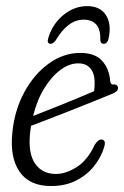

<svg xmlns="http://www.w3.org/2000/svg" viewBox="-20 -616 416 644"><path d="M329 -121.5Q319.5 -89.5 296.2 -59.8Q273 -30 236.5 -11Q200 8 151 8Q78.5 8 45.5 -40.2Q12.5 -88.5 21.5 -172Q29 -247.5 62.2 -308Q95.5 -368.5 144.5 -403.5Q193.5 -438.5 249.5 -438.5Q298.5 -438.5 322.5 -412Q346.5 -385.5 349.5 -344.5Q351 -332.5 359.5 -332.5Q372 -334.5 375.5 -324.5Q379 -310 355.5 -301Q327.5 -289.5 290.2 -274.5Q253 -259.5 214.2 -244.2Q175.5 -229 141.2 -215.8Q107 -202.5 84 -194Q82.5 -184.5 81.5 -175Q73 -104 97 -68.2Q121 -32.5 168 -32.5Q200 -32.5 236.8 -55.2Q273.5 -78 298 -131Q310.5 -149.5 321.5 -148Q337 -146 329 -121.5ZM242 -403.5Q212.5 -403.5 182.8 -381.5Q153 -359.5 128.5 -319.8Q104 -280 91 -227Q117 -237 153 -251.5Q189 -266 226.8 -281.2Q264.5 -296.5 295.5 -310Q297.5 -322 297.5 -339.5Q297.5 -369 283.5 -386.2Q269.5 -403.5 242 -403.5ZM260 -550Q208 -550 167 -481Q158.5 -469 150 -469Q136 -469 142 -489Q157 -537 193.2 -566.2Q229.5 -595.5 272.5 -595.5Q315.5 -595.5 335.2 -565.5Q355 -535.5 344 -486Q340 -469 327.5 -469Q317.5 -469 316.5 -481Q319 -550 260 -550Z"/></svg>

Font: Fraunces 144pt SuperSoft Light
Style: Italic
Weight: 300
Italic angle: -16°
Version: Version 1.000;[b76b70a41]